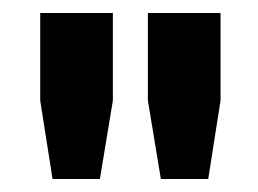

<svg xmlns="http://www.w3.org/2000/svg" viewBox="-20 -650 398 296"><path d="M134 -374H61L42 -495V-630H154V-495ZM301 -374H228L208 -495V-630H320V-495Z"/></svg>

Font: Pragati Narrow
Style: Bold
Weight: 700
Designer: Hector Gatti, Marcela Romero, Pablo Cosgaya and Nicolas Silva
Foundry: Omnibus-Type
Version: Version 1.010; ttfautohint (v1.3)